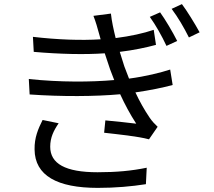

<svg xmlns="http://www.w3.org/2000/svg" viewBox="-20 -861 1040 933"><path d="M758 -801 708 -779C738 -737 766 -687 789 -638L841 -662C819 -706 782 -768 758 -801ZM864 -841 814 -818C845 -777 874 -727 898 -679L950 -704C926 -748 888 -809 864 -841ZM265 -262 187 -278C165 -234 147 -192 148 -135C149 -7 259 52 455 52C541 52 619 45 689 34L693 -46C620 -31 547 -24 454 -24C297 -24 224 -66 224 -148C224 -193 241 -227 265 -262ZM462 -695 469 -670C374 -664 260 -668 140 -682L144 -609C269 -598 392 -595 489 -602L515 -524L535 -472C422 -462 271 -461 120 -477L124 -402C279 -391 443 -392 564 -403C586 -355 612 -306 642 -260C610 -264 546 -271 492 -276L486 -216C555 -208 648 -199 704 -184L746 -245C731 -259 719 -272 708 -288C682 -326 658 -369 638 -412C708 -422 771 -435 819 -448L807 -523C760 -508 690 -490 607 -479L584 -539L562 -609C629 -617 690 -630 738 -643L727 -716C677 -699 613 -685 542 -676C532 -717 523 -757 519 -795L434 -784C445 -756 454 -725 462 -695Z"/></svg>

Font: Source Han Sans KR
Style: Regular
Weight: 400
Designer: Ryoko NISHIZUKA 西塚涼子 (kana, bopomofo & ideographs); Paul D. Hunt (Latin, Greek & Cyrillic); Sandoll Communications 산돌커뮤니
Foundry: Adobe
Version: Version 2.004;hotconv 1.0.118;makeotfexe 2.5.65603